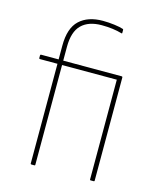

<svg xmlns="http://www.w3.org/2000/svg" viewBox="-106 -771 706 847"><g transform="rotate(15 247.0 -347.0)"><path d="M118 0Q116 0 115 -1Q114 -2 114 -3V-459H34Q32 -459 31 -460Q30 -461 30 -462V-475Q30 -477 31 -478Q32 -479 34 -479H114V-542Q114 -622 152.5 -658Q191 -694 259 -694Q285 -694 312 -690.5Q339 -687 353 -682Q355 -681 355 -678V-664Q355 -661 352 -662Q332 -668 308.5 -671Q285 -674 259 -674Q199 -674 167 -642.5Q135 -611 135 -542V-479H402Q406 -479 406 -475V-3Q406 0 402 0H388Q385 0 385 -3V-459H135V-3Q135 0 132 0Z"/></g></svg>

Font: Sofia Sans Semi Condensed Thin
Style: Regular
Weight: 250
Version: Version 4.100